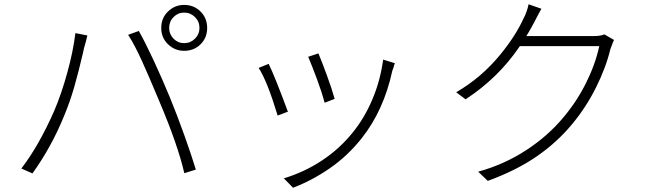

<svg xmlns="http://www.w3.org/2000/svg" viewBox="-20 -815 3040 899"><path d="M842 -613Q872 -613 893 -634Q914 -655 914 -684Q914 -714 893 -735Q872 -756 842 -756Q813 -756 792.5 -735Q772 -714 772 -684Q772 -655 792.5 -634Q813 -613 842 -613ZM842 -792Q888 -792 919 -761Q950 -730 950 -684Q950 -638 919 -607.5Q888 -577 842 -577Q799 -577 767 -607.5Q735 -638 735 -684Q735 -731 767 -761.5Q799 -792 842 -792ZM333 -660 389 -649Q383 -621 374 -592L368 -565Q348 -479 328 -409Q308 -339 280 -272Q221 -127 132 -3L80 -26Q162 -133 233 -294Q267 -373 295 -474.5Q323 -576 333 -660ZM580 -652 630 -670Q660 -617 699.5 -532Q739 -447 775 -360Q809 -277 842.5 -183.5Q876 -90 897 -21L843 -4Q813 -136 725 -343Q680 -451 646 -526.5Q612 -602 580 -652Z M1547 -352 1500 -334Q1487 -383 1464 -445Q1441 -507 1423 -549L1471 -565Q1486 -529 1510 -464Q1534 -399 1547 -352ZM1823 -500 1817 -484Q1777 -298 1673 -167Q1608 -85 1524 -27Q1440 31 1352 64L1309 20Q1405 -9 1487.5 -63.5Q1570 -118 1631 -194Q1686 -261 1723.5 -349.5Q1761 -438 1774 -536L1829 -519Q1824 -508 1823 -500ZM1328 -292 1280 -274Q1231 -436 1191 -497L1238 -516Q1267 -457 1328 -292Z M2846 -606 2838 -585Q2817 -498 2770.5 -405Q2724 -312 2659 -234Q2589 -149 2493.5 -83Q2398 -17 2264 32L2219 -11Q2341 -45 2442.5 -111Q2544 -177 2616 -263Q2679 -337 2723 -424.5Q2767 -512 2786 -599H2396L2419 -646H2637H2716H2758Q2792 -646 2810 -654L2855 -628Q2850 -618 2846 -606ZM2497 -741 2481 -710Q2454 -658 2412 -596Q2313 -450 2160 -350L2116 -383Q2235 -452 2323 -560Q2395 -648 2432 -730Q2438 -740 2445 -759.5Q2452 -779 2455 -795L2515 -774Z"/></svg>

Font: Merged Yaku Han JP Light
Style: Regular
Weight: 300
Designer: Ryoko NISHIZUKA 西塚涼子 (kana, bopomofo & ideographs); Paul D. Hunt (Latin, Greek & Cyrillic); Sandoll Communications 산돌커뮤니
Foundry: Adobe
Version: Version 2.004